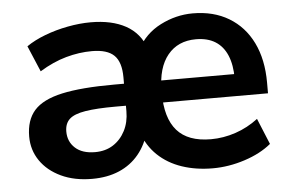

<svg xmlns="http://www.w3.org/2000/svg" viewBox="-42 -557 949 626"><g transform="rotate(-5 432.5 -244.5)"><path d="M236 10Q178 10 134.5 -10.5Q91 -31 67 -66Q43 -101 43 -145Q43 -199 71 -230.5Q99 -262 162.5 -276Q226 -290 334 -290H379V-218H332Q270 -218 233 -212Q196 -206 180.5 -191.5Q165 -177 165 -151Q165 -118 188 -97Q211 -76 253 -76Q287 -76 312 -92Q337 -108 351.5 -136Q366 -164 366 -200V-311Q366 -361 343.5 -383Q321 -405 271 -405Q229 -405 186 -393Q143 -381 99 -354L63 -439Q89 -457 124.5 -470.5Q160 -484 199.5 -491.5Q239 -499 275 -499Q344 -499 389.5 -474Q435 -449 454 -397H426Q452 -447 503 -473Q554 -499 609 -499Q677 -499 727 -469Q777 -439 804 -384Q831 -329 831 -253V-218H477V-290H742L727 -275Q727 -320 714 -351Q701 -382 675.5 -398Q650 -414 612 -414Q553 -414 519.5 -373Q486 -332 486 -257V-250Q486 -167 522 -126Q558 -85 633 -85Q674 -85 714 -98.5Q754 -112 788 -138L823 -53Q788 -24 735.5 -7Q683 10 631 10Q576 10 530 -5.5Q484 -21 451.5 -52Q419 -83 403 -129H426Q415 -86 389 -54.5Q363 -23 324.5 -6.5Q286 10 236 10Z"/></g></svg>

Font: NunitoSans3
Style: Bold
Weight: 700
Designer: Vernon Adams
Foundry: Vernon Adams
Version: Version 3.101;gftools[0.9.27]